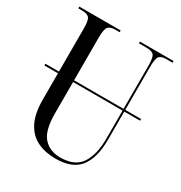

<svg xmlns="http://www.w3.org/2000/svg" viewBox="-170 -836 913 968"><g transform="rotate(30 286.5 -352.0)"><path d="M290 10Q230 10 184 -12.5Q138 -35 112.5 -85Q87 -135 87 -216V-369H8V-379H87V-630Q87 -679 75 -691.5Q63 -704 32 -704H12V-714H253V-704H230Q199 -704 187 -691Q175 -678 175 -627V-379H463V-629Q463 -679 451.5 -691.5Q440 -704 408 -704H365V-714H561V-704H523Q495 -704 484 -691Q473 -678 473 -627V-379H565V-369H473V-206Q473 -100 430.5 -45Q388 10 290 10ZM175 -186Q175 -87 211 -47Q247 -7 308 -7Q394 -7 428.5 -60.5Q463 -114 463 -206V-369H175Z"/></g></svg>

Font: Noto Serif Display ExtraCondensed
Style: Regular
Weight: 400
Width: 2
Designer: Monotype Design Team
Foundry: Monotype Imaging Inc.
Version: Version 2.009